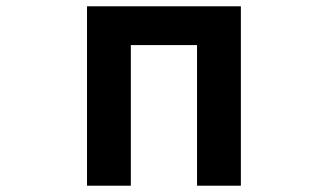

<svg xmlns="http://www.w3.org/2000/svg" viewBox="-20 -537 1040 609"><path d="M605 52H744V-517H256V52H395V-394H605Z"/></svg>

Font: LINE Seed JP_OTF Bold
Style: Regular
Weight: 700
Designer: LINE & Fontrix & Fontworks
Version: Version 1.009